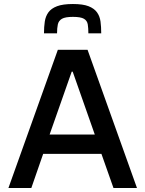

<svg xmlns="http://www.w3.org/2000/svg" viewBox="-20 -936 724 956"><path d="M22 0 268 -688H416L662 0H545L485 -170H195L136 0ZM227 -266H452L342 -579H337ZM343 -916Q393 -916 421 -905Q449 -894 463 -874.5Q477 -855 480.5 -828.5Q484 -802 484 -770H420Q420 -796 417 -814.5Q414 -833 398 -842.5Q382 -852 343 -852Q305 -852 288.5 -842.5Q272 -833 268 -814.5Q264 -796 264 -770H199Q199 -802 203 -828.5Q207 -855 221 -874.5Q235 -894 264 -905Q293 -916 343 -916Z"/></svg>

Font: Saira Thin Medium
Style: Regular
Weight: 500
Version: Version 1.101